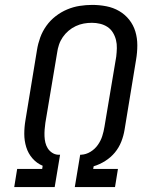

<svg xmlns="http://www.w3.org/2000/svg" viewBox="-20 -763 640 783"><path d="M38 0 50 -74H152L154 -87Q130 -97 112.5 -117Q95 -137 87 -163Q79 -189 79 -217Q79 -245 84 -274L131 -560Q135 -585 144 -610Q153 -635 169 -657.5Q185 -680 207 -697Q229 -714 254 -724.5Q279 -735 305 -739Q331 -743 356 -743Q385 -743 413.5 -737.5Q442 -732 466 -718Q490 -704 507 -682.5Q524 -661 532 -634.5Q540 -608 540 -578.5Q540 -549 535 -520L488 -234Q484 -209 474.5 -185Q465 -161 448.5 -141Q432 -121 409 -106.5Q386 -92 362 -85L360 -74H461L449 0H285L307 -132H311Q331 -133 349 -144Q367 -155 379 -172Q391 -189 397 -208Q403 -227 406 -246L454 -532Q456 -549 456.5 -566.5Q457 -584 453 -600Q449 -616 440.5 -630Q432 -644 418.5 -653Q405 -662 388.5 -666Q372 -670 355 -670Q338 -670 321.5 -667Q305 -664 289 -656.5Q273 -649 259.5 -637.5Q246 -626 236 -611.5Q226 -597 220.5 -580.5Q215 -564 213 -548L165 -262Q163 -248 162 -234.5Q161 -221 161.5 -207.5Q162 -194 165 -181.5Q168 -169 174.5 -158.5Q181 -148 192 -140.5Q203 -133 216 -132H225L203 0Z"/></svg>

Font: Iosevka Curly Slab Extended
Style: Italic
Weight: 400
Width: 7
Italic angle: -9°
Monospace: yes
Designer: Belleve Invis
Foundry: Belleve Invis
Version: Version 11.1.0; ttfautohint (v1.8.3)